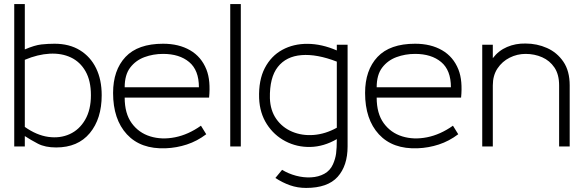

<svg xmlns="http://www.w3.org/2000/svg" viewBox="-20 -720 2861 944"><path d="M480 -252Q480 -136 421.5 -65.5Q363 5 256 5Q202 5 166.5 -13.5Q131 -32 102 -51V0H50V-700H102V-477Q151 -498 183.5 -501.5Q216 -505 248 -505Q321 -505 373 -473Q425 -441 452.5 -384.5Q480 -328 480 -252ZM427 -252Q427 -323 400.5 -369.5Q374 -416 328.5 -437.5Q283 -459 224.5 -456Q166 -453 102 -426V-96Q160 -55 217.5 -47Q275 -39 322.5 -60.5Q370 -82 398.5 -131Q427 -180 427 -252Z M1008 -240H593Q593 -162 627.5 -114.5Q662 -67 718.5 -49.5Q775 -32 840.5 -45Q906 -58 968 -102L994 -60Q949 -26 898.5 -9.5Q848 7 795 9Q672 14 604 -59.5Q536 -133 536 -263Q536 -375 597 -440Q658 -505 782 -505Q859 -505 914.5 -473Q970 -441 995 -378Q1006 -350 1009 -315Q1012 -280 1008 -240ZM782 -455Q733 -455 690 -439Q647 -423 620 -387.5Q593 -352 593 -291H958Q958 -375 910 -415Q862 -455 782 -455Z M1164 0H1112V-700H1164Z M1485 204Q1443 204 1406 191Q1369 178 1334 155L1367 115Q1398 134 1435.5 144Q1473 154 1509.5 152Q1546 150 1574.5 134.5Q1603 119 1617 88Q1629 61 1632.5 34.5Q1636 8 1636 -36Q1572 1 1506 2.5Q1440 4 1383.5 -25.5Q1327 -55 1292 -109.5Q1257 -164 1254 -237Q1251 -326 1282 -385.5Q1313 -445 1368 -475Q1423 -505 1492.5 -504.5Q1562 -504 1636 -472V-500H1689V0Q1689 95 1640 149.5Q1591 204 1485 204ZM1307 -237Q1309 -177 1338.5 -135Q1368 -93 1416.5 -72.5Q1465 -52 1522.5 -56.5Q1580 -61 1636 -92V-417Q1538 -455 1462.5 -449Q1387 -443 1346 -391Q1305 -339 1307 -237Z M2247 -240H1832Q1832 -162 1866.5 -114.5Q1901 -67 1957.5 -49.5Q2014 -32 2079.5 -45Q2145 -58 2207 -102L2233 -60Q2188 -26 2137.5 -9.5Q2087 7 2034 9Q1911 14 1843 -59.5Q1775 -133 1775 -263Q1775 -375 1836 -440Q1897 -505 2021 -505Q2098 -505 2153.5 -473Q2209 -441 2234 -378Q2245 -350 2248 -315Q2251 -280 2247 -240ZM2021 -455Q1972 -455 1929 -439Q1886 -423 1859 -387.5Q1832 -352 1832 -291H2197Q2197 -375 2149 -415Q2101 -455 2021 -455Z M2781 0H2729V-300Q2729 -354 2706 -388Q2683 -422 2645.5 -438.5Q2608 -455 2564 -455Q2523 -455 2486 -436.5Q2449 -418 2426 -383.5Q2403 -349 2403 -300V0H2351V-500H2403V-434Q2431 -471 2473 -489Q2515 -507 2564 -506Q2620 -506 2669.5 -484Q2719 -462 2750 -416.5Q2781 -371 2781 -300Z"/></svg>

Font: Kulim Park ExtraLight
Style: Regular
Weight: 275
Designer: Noponies / Dale Sattler
Foundry: Noponies
Version: Version 1.000; ttfautohint (v1.8.3)